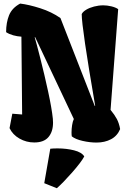

<svg xmlns="http://www.w3.org/2000/svg" viewBox="-20 -776 709 1059"><path d="M504.9 -192.9Q430.7 -623.5 430.7 -698.2Q436.5 -710.9 455.1 -722.2Q473.6 -733.4 499 -740Q524.4 -746.6 549.8 -746.6Q570.8 -746.6 594.2 -741Q617.7 -735.4 631.8 -725.6L589.8 -169.9Q612.3 -142.6 624.5 -119.6Q636.7 -96.7 642.6 -64Q627 -26.4 592.5 -8.1Q558.1 10.3 512.2 10.3Q475.6 10.3 435.8 1.2Q396 -7.8 376 -23.9Q374.5 -32.2 374.5 -45.4Q374.5 -64.9 377.7 -85.7Q380.9 -106.4 387.2 -119.6L173.8 -571.3L171.4 -570.3Q181.2 -538.1 203.1 -451.4Q225.1 -364.7 245.4 -271.5Q265.6 -178.2 271.5 -121.1Q272.5 -106.4 272.5 -99.1Q272.5 -49.8 247.3 -20Q222.2 9.8 168.9 9.8Q125 9.8 87.4 -11.7Q49.8 -33.2 32.7 -69.3L47.9 -148.9L102.1 -144.5L98.1 -573.7Q75.2 -575.2 53 -581.3Q30.8 -587.4 13.7 -598.6Q13.7 -651.4 30 -691.9Q46.4 -732.4 91.3 -756.3Q139.2 -750.5 202.1 -730.5Q265.1 -710.4 313.5 -676.3L502.9 -190.9ZM293.5 262.2Q327.6 232.4 377.7 175.5Q427.7 118.7 444.8 86.9Q431.2 64 388.7 53.2Q346.2 42.5 296.9 42.5Q272.5 42.5 257.3 44.4L224.1 234.4Z"/></svg>

Font: Fruktur
Style: Regular
Weight: 400
Designer: Viktoriya Grabowska
Foundry: Viktoriya Grabowska
Version: Version 1.004; ttfautohint (v1.4.1)